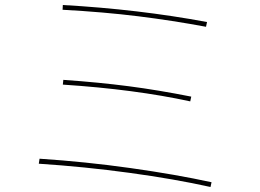

<svg xmlns="http://www.w3.org/2000/svg" viewBox="-20 -762 1040 767"><path d="M231 -742Q533 -725 807 -674L803 -655Q669 -680 532 -697Q395 -714 230 -723ZM233 -443Q376 -433 494.5 -417.5Q613 -402 744 -376L740 -357Q519 -405 231 -424ZM138 -128Q321 -116 502 -90.5Q683 -65 825 -34L821 -15Q677 -47 497.5 -71.5Q318 -96 135 -108Z"/></svg>

Font: IBM Plex Sans JP Thin
Style: Regular
Weight: 100
Designer: Mike Abbink; Paul van der Laan; Pieter van Rosmalen; Wujin Sim; Yejin Wi; Jinhee Kim; Boomi Park; Yona Kim; Kichan Ma
Foundry: Sandoll Inc.
Version: Version 1.001